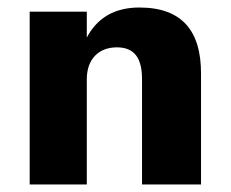

<svg xmlns="http://www.w3.org/2000/svg" viewBox="-20 -491 615 511"><path d="M358 -280V0H515V-296C515 -407 466 -471 351 -471C283 -471 238 -442 211 -391V-460H59V0H211V-280C211 -334 243 -365 291 -365C339 -365 358 -335 358 -280Z"/></svg>

Font: Jost
Style: Bold
Weight: 700
Version: Version 3.710